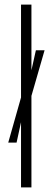

<svg xmlns="http://www.w3.org/2000/svg" viewBox="-20 -820 231 840"><path d="M72 0V-285.5L52.5 -196H16L72 -393.5V-800H117.5V-512.5L137 -600H175L117.5 -400.5V0Z"/></svg>

Font: Big Shoulders Display Thin Light
Style: Regular
Weight: 300
Version: Version 2.002